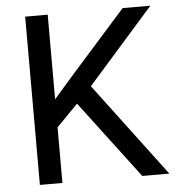

<svg xmlns="http://www.w3.org/2000/svg" viewBox="-51 -759 745 808"><g transform="rotate(-5 321.0 -355.5)"><path d="M85 0V-710.9H180.2V-353.5L262.2 -447.3L496.6 -710.9H613.8L335 -395L631.8 0H517.6L270.5 -327.1L180.2 -234.9V0Z"/></g></svg>

Font: Bert Sans Medium
Style: Regular
Weight: 500
Designer: Christian Robertson, Adam Twardoch, & Cristiano Sobral
Foundry: Google
Version: Version 12.135;January 10, 2020;FontCreator 12.0.0.2547 64-b